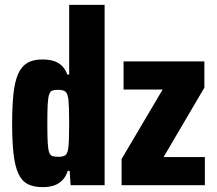

<svg xmlns="http://www.w3.org/2000/svg" viewBox="-20 -763 894 791"><path d="M156 8Q119 8 94.5 -4.5Q70 -17 56 -47Q42 -77 36 -128Q30 -179 30 -255Q30 -326 35.5 -376.5Q41 -427 54.5 -458Q68 -489 92 -503.5Q116 -518 155 -518Q181 -518 200.5 -512Q220 -506 234.5 -492.5Q249 -479 257 -456H265V-743H411V0H271L267 -59H259Q251 -34 235.5 -19Q220 -4 200 2Q180 8 156 8ZM221 -117Q240 -117 249 -123.5Q258 -130 261 -151Q263 -163 264 -190Q265 -217 265 -256Q265 -293 264 -317Q263 -341 262 -352Q259 -377 250 -385Q241 -393 220 -393Q204 -393 195.5 -390Q187 -387 182.5 -374Q178 -361 176.5 -333Q175 -305 175 -255Q175 -205 176.5 -176.5Q178 -148 182.5 -135.5Q187 -123 196 -120Q205 -117 221 -117ZM481 0V-108L650 -394H489V-510H822V-402L654 -116H824V0Z"/></svg>

Font: Saira Condensed ExtraBold
Style: Regular
Weight: 800
Width: 3
Designer: Hector Gatti with collaboration of the Omnibus-Type team
Foundry: Omnibus-Type
Version: Version 1.101